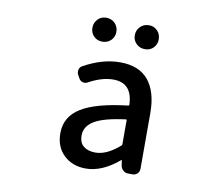

<svg xmlns="http://www.w3.org/2000/svg" viewBox="-85 -885 1169 1002"><g transform="rotate(10 500.0 -384.0)"><path d="M429.7 12.7Q358.4 12.7 313 -30.8Q267.6 -74.2 267.6 -146.5Q267.6 -233.4 345.2 -281.7Q422.9 -330.1 592.8 -349.6Q596.7 -349.6 596.7 -354.5Q592.8 -469.7 492.2 -469.7Q431.6 -469.7 362.3 -431.6Q350.6 -424.8 336.9 -428.2Q323.2 -431.6 316.4 -444.3L306.6 -461.9Q299.8 -474.6 303.2 -488.8Q306.6 -502.9 319.3 -509.8Q418 -564.5 511.7 -564.5Q612.3 -564.5 662.1 -503.9Q711.9 -443.4 711.9 -331.1V-35.2Q711.9 -20.5 701.7 -10.3Q691.4 0 676.8 0H652.3Q637.7 0 626.5 -9.8Q615.2 -19.5 612.3 -34.2L608.4 -61.5Q607.4 -63.5 606 -63.5Q604.5 -63.5 603.5 -61.5Q515.6 12.7 429.7 12.7ZM464.8 -78.1Q525.4 -78.1 593.8 -138.7Q596.7 -141.6 596.7 -146.5V-272.5Q596.7 -277.3 592.8 -276.4Q476.6 -261.7 427.7 -231.9Q378.9 -202.1 378.9 -154.3Q378.9 -115.2 402.3 -96.7Q425.8 -78.1 464.8 -78.1ZM399.4 -654.3Q373 -654.3 355 -672.4Q336.9 -690.4 336.9 -716.8Q336.9 -744.1 355 -762.7Q373 -781.2 399.4 -781.2Q427.7 -781.2 445.8 -762.7Q463.9 -744.1 463.9 -716.8Q463.9 -690.4 445.8 -672.4Q427.7 -654.3 399.4 -654.3ZM561.5 -716.8Q561.5 -744.1 580.1 -762.7Q598.6 -781.2 626 -781.2Q653.3 -781.2 670.9 -762.7Q688.5 -744.1 688.5 -716.8Q688.5 -690.4 670.9 -672.4Q653.3 -654.3 626 -654.3Q598.6 -654.3 580.1 -672.4Q561.5 -690.4 561.5 -716.8Z"/></g></svg>

Font: Gen Jyuu Gothic L Monospace Medium
Style: Regular
Weight: 500
Designer: [Source Han Sans]
Ryoko NISHIZUKA  (kana & ideographs); Paul D. Hunt (Latin, Greek & Cyrillic); Wenlong ZHANG  (bopomofo
Version: Version 1.002.20150607